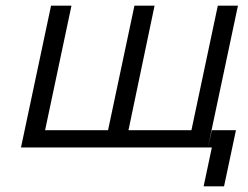

<svg xmlns="http://www.w3.org/2000/svg" viewBox="-20 -520 874 677"><path d="M160 -500 54 0H713L819 -500H748L655 -61H433L525 -500H454L361 -61H139L232 -500ZM698 137H770L812 -61H727L713 0H727Z"/></svg>

Font: LT Wave Text Light Italic
Style: Regular
Weight: 300
Designer: Daniel Lyons
Version: Version 2.5 (Glyphs App)